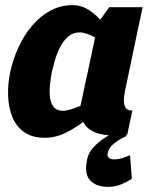

<svg xmlns="http://www.w3.org/2000/svg" viewBox="-20 -528 591 747"><path d="M291 -402Q264 -402 245.5 -386Q227 -370 214.5 -346Q202 -322 194.5 -296Q187 -270 182 -250Q178 -229 175 -203Q172 -177 174 -153Q176 -129 188 -113Q200 -97 226 -97Q238 -97 255.5 -102.5Q273 -108 293 -116L317 -228L322 -250L350 -383Q334 -391 318 -396.5Q302 -402 291 -402ZM440 0Q378 0 346.5 -14.5Q315 -29 304 -54Q272 -29 234 -10.5Q196 8 153 8Q105 8 74 -14Q43 -36 28 -73Q13 -110 11.5 -156Q10 -202 20 -250Q31 -298 52 -344Q73 -390 104 -427Q135 -464 175 -486Q215 -508 263 -508Q295 -508 322 -491.5Q349 -475 370 -451L405 -500H535L520 -430L477 -225L471 -196Q466 -176 463 -153Q460 -130 466 -114Q472 -98 495 -98L475 -4ZM474 0Q474 0 457 8.5Q440 17 421.5 32Q403 47 399 68Q396 80 403.5 86Q411 92 424 92Q444 92 465 84Q486 76 486 76L493 167Q478 178 453.5 188.5Q429 199 401 199Q354 199 330.5 173.5Q307 148 319 92Q324 67 342 47Q360 27 380.5 13Q401 -1 416.5 -8.5Q432 -16 432 -16Z"/></svg>

Font: Epunda Sans ExtraBold
Style: Italic
Weight: 800
Italic angle: -12.0243°
Designer: Simon Atzbach
Foundry: typofactur
Version: Version 2.204; ttfautohint (v1.8.4.7-5d5b)